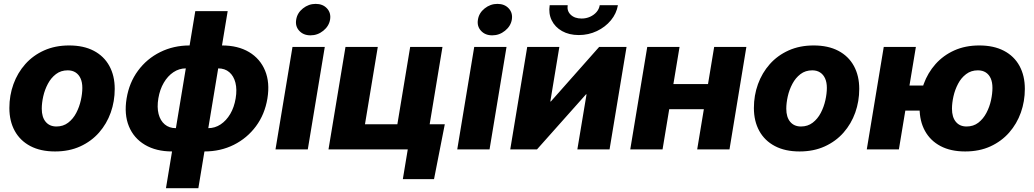

<svg xmlns="http://www.w3.org/2000/svg" viewBox="-20 -786 5441 1010"><path d="M269.5 10.7Q193.4 10.7 139.6 -17.6Q85.9 -45.9 57.6 -97.4Q29.3 -148.9 29.3 -217.8Q29.3 -284.2 50.8 -343.5Q72.3 -402.8 113 -448.7Q153.8 -494.6 212.2 -520.8Q270.5 -546.9 343.8 -546.9Q419.9 -546.9 473.4 -518.8Q526.9 -490.7 555.2 -439.2Q583.5 -387.7 583.5 -318.4Q583.5 -252.9 562.5 -193.8Q541.5 -134.8 501 -88.6Q460.4 -42.5 402.1 -15.9Q343.8 10.7 269.5 10.7ZM276.9 -120.6Q312.5 -120.6 338.6 -140.6Q364.7 -160.6 381.1 -192.1Q397.5 -223.6 405.3 -258.8Q413.1 -293.9 413.1 -323.7Q413.1 -353 403.8 -373.5Q394.5 -394 377.4 -405Q360.4 -416 336.4 -416Q300.3 -416 274.4 -396.2Q248.5 -376.5 231.9 -345.2Q215.3 -314 207.5 -279.1Q199.7 -244.1 199.7 -213.9Q199.7 -169.9 220.2 -145.3Q240.7 -120.6 276.9 -120.6Z M885.3 10.7Q801.3 10.7 742.4 -24.2Q683.6 -59.1 658 -121.8Q632.3 -184.6 646 -268.1Q659.7 -351.6 706.1 -414.3Q752.4 -477.1 822.8 -512Q893.1 -546.9 977.5 -546.9H1147.5Q1231.9 -546.9 1290.3 -512Q1348.6 -477.1 1374.5 -414.3Q1400.4 -351.6 1386.7 -268.1Q1373 -184.6 1326.4 -121.8Q1279.8 -59.1 1210 -24.2Q1140.1 10.7 1055.2 10.7ZM905.3 -111.8H1075.2Q1110.8 -111.8 1140.6 -131.6Q1170.4 -151.4 1191.2 -186.5Q1211.9 -221.7 1219.7 -268.6Q1227.5 -315.4 1218.5 -350.8Q1209.5 -386.2 1186.3 -406.2Q1163.1 -426.3 1127.4 -426.3H957.5Q922.4 -426.3 892.3 -406.2Q862.3 -386.2 841.6 -350.8Q820.8 -315.4 813 -268.6Q805.2 -221.7 814.2 -186.5Q823.2 -151.4 846.7 -131.6Q870.1 -111.8 905.3 -111.8ZM853 204.1 1007.3 -727.5H1177.7L1023.4 204.1Z M1429.2 0 1518.6 -539.1H1688.5L1599.1 0ZM1613.3 -600.1Q1576.2 -600.1 1554.2 -624Q1532.2 -647.9 1538.1 -682.6Q1543.5 -717.8 1573.5 -741.7Q1603.5 -765.6 1640.6 -765.6Q1678.2 -765.6 1700.2 -741.7Q1722.2 -717.8 1716.3 -682.6Q1710.4 -648.4 1680.7 -624.3Q1650.9 -600.1 1613.3 -600.1Z M1708 0 1797.4 -539.1H1967.3L1899.9 -132.3H2070.3L2137.7 -539.1H2307.6L2218.3 0ZM2099.1 156.2 2125 0H2080.6L2102.5 -132.3H2319.8L2263.2 156.2Z M2385.3 0 2474.6 -539.1H2644.5L2555.2 0ZM2569.3 -600.1Q2532.2 -600.1 2510.3 -624Q2488.3 -647.9 2494.1 -682.6Q2499.5 -717.8 2529.5 -741.7Q2559.6 -765.6 2596.7 -765.6Q2634.3 -765.6 2656.2 -741.7Q2678.2 -717.8 2672.4 -682.6Q2666.5 -648.4 2636.7 -624.3Q2606.9 -600.1 2569.3 -600.1Z M3186.5 0H3017.1L3065.4 -289.6H3062.5L2804.7 0H2664.1L2753.4 -539.1H2922.4L2875 -252.4H2877.9L3131.8 -539.1H3275.9ZM3024.9 -601.6Q2973.6 -601.6 2936.5 -622.6Q2899.4 -643.6 2882.1 -679.2Q2864.7 -714.8 2871.6 -758.8H2966.3Q2961.4 -728.5 2982.2 -708.5Q3002.9 -688.5 3039.6 -688.5Q3063.5 -688.5 3084 -697.8Q3104.5 -707 3118.2 -722.9Q3131.8 -738.8 3134.8 -758.8H3230.5Q3223.1 -714.8 3193.6 -679.2Q3164.1 -643.6 3119.9 -622.6Q3075.7 -601.6 3024.9 -601.6Z M3752.9 -343.8 3731 -211.4H3451.7L3473.1 -343.8ZM3554.7 -539.1 3465.3 0H3295.4L3384.8 -539.1ZM3906.2 -539.1 3817.4 0H3647.5L3736.8 -539.1Z M4186 10.7Q4109.9 10.7 4056.2 -17.6Q4002.4 -45.9 3974.1 -97.4Q3945.8 -148.9 3945.8 -217.8Q3945.8 -284.2 3967.3 -343.5Q3988.8 -402.8 4029.5 -448.7Q4070.3 -494.6 4128.7 -520.8Q4187 -546.9 4260.3 -546.9Q4336.4 -546.9 4389.9 -518.8Q4443.4 -490.7 4471.7 -439.2Q4500 -387.7 4500 -318.4Q4500 -252.9 4479 -193.8Q4458 -134.8 4417.5 -88.6Q4377 -42.5 4318.6 -15.9Q4260.3 10.7 4186 10.7ZM4193.4 -120.6Q4229 -120.6 4255.1 -140.6Q4281.2 -160.6 4297.6 -192.1Q4314 -223.6 4321.8 -258.8Q4329.6 -293.9 4329.6 -323.7Q4329.6 -353 4320.3 -373.5Q4311 -394 4293.9 -405Q4276.9 -416 4252.9 -416Q4216.8 -416 4190.9 -396.2Q4165 -376.5 4148.4 -345.2Q4131.8 -314 4124 -279.1Q4116.2 -244.1 4116.2 -213.9Q4116.2 -169.9 4136.7 -145.3Q4157.2 -120.6 4193.4 -120.6Z M4539.6 0 4628.9 -539.1H4797.9L4708.5 0ZM4693.8 -204.1 4715.8 -335.9H4877.9L4856 -204.1ZM5057.1 10.7Q4981 10.7 4927.5 -17.6Q4874 -45.9 4845.7 -97.4Q4817.4 -148.9 4817.4 -217.8Q4817.4 -284.2 4838.9 -343.5Q4860.4 -402.8 4901.1 -448.7Q4941.9 -494.6 5000 -520.8Q5058.1 -546.9 5131.8 -546.9Q5207.5 -546.9 5261.2 -518.8Q5314.9 -490.7 5343 -439.2Q5371.1 -387.7 5371.1 -318.4Q5371.1 -252.9 5350.1 -193.8Q5329.1 -134.8 5288.6 -88.6Q5248 -42.5 5189.9 -15.9Q5131.8 10.7 5057.1 10.7ZM5064.5 -120.6Q5100.6 -120.6 5126.5 -140.6Q5152.3 -160.6 5168.9 -192.1Q5185.5 -223.6 5193.1 -258.8Q5200.7 -293.9 5200.7 -323.7Q5200.7 -353 5191.7 -373.5Q5182.6 -394 5165.5 -405Q5148.4 -416 5124 -416Q5088.4 -416 5062.3 -396.2Q5036.1 -376.5 5019.8 -345.2Q5003.4 -314 4995.6 -279.1Q4987.8 -244.1 4987.8 -213.9Q4987.8 -169.9 5008.1 -145.3Q5028.3 -120.6 5064.5 -120.6Z"/></svg>

Font: Inter 18pt ExtraBold
Style: Italic
Weight: 800
Italic angle: -9.3988°
Designer: Rasmus Andersson
Foundry: rsms
Version: Version 4.001;git-66647c0bb